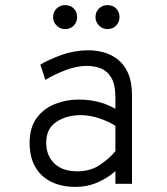

<svg xmlns="http://www.w3.org/2000/svg" viewBox="-20 -720 656 752"><path d="M276 12Q222.5 12 182 -7.2Q141.5 -26.5 118.8 -65Q96 -103.5 96 -161Q96 -220 123.2 -257.2Q150.5 -294.5 194.2 -312.2Q238 -330 288 -330Q325 -330 359.8 -322.2Q394.5 -314.5 432 -294V-337Q432 -388.5 416 -415.5Q400 -442.5 374.2 -452.2Q348.5 -462 320 -462Q279.5 -462 234.2 -444.2Q189 -426.5 158 -407L138 -467Q170.5 -486.5 221 -504.8Q271.5 -523 327 -523Q354.5 -523 384 -515.5Q413.5 -508 439.2 -488.8Q465 -469.5 481 -435Q497 -400.5 497 -346V0H432V-50Q401.5 -22.5 361.8 -5.2Q322 12 276 12ZM283 -49Q334 -49 371.5 -74.2Q409 -99.5 432 -128V-227Q407.5 -243.5 370 -256.2Q332.5 -269 295 -269Q241 -269 201 -242.8Q161 -216.5 161 -161Q161 -111 192.8 -80Q224.5 -49 283 -49ZM235 -606Q215.5 -606 201.8 -619.8Q188 -633.5 188 -653Q188 -673.5 201.8 -686.8Q215.5 -700 235 -700Q255.5 -700 268.8 -686.8Q282 -673.5 282 -653Q282 -633.5 268.8 -619.8Q255.5 -606 235 -606ZM401 -606Q381.5 -606 367.8 -619.8Q354 -633.5 354 -653Q354 -673.5 367.8 -686.8Q381.5 -700 401 -700Q421.5 -700 434.8 -686.8Q448 -673.5 448 -653Q448 -633.5 434.8 -619.8Q421.5 -606 401 -606Z"/></svg>

Font: Overpass Mono Light
Style: Regular
Weight: 300
Monospace: yes
Designer: Delve Withrington, Dave Bailey
Foundry: Delve Fonts LLC
Version: Version 4.000